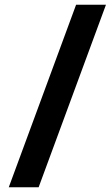

<svg xmlns="http://www.w3.org/2000/svg" viewBox="-20 -771 467 810"><path d="M427 -751Q356 -558 285 -366Q214 -174 143 19H17Q88 -174 159 -366Q230 -558 301 -751Z"/></svg>

Font: Synthetic
Style: Bold
Weight: 700
Designer: Santiago Orozco
Foundry: Typemade
Version: Version 2.000; ttfautohint (v1.8.4.7-5d5b)